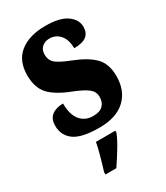

<svg xmlns="http://www.w3.org/2000/svg" viewBox="-192 -629 803 931"><g transform="rotate(-30 209.5 -164.0)"><path d="M21 -105Q21 -144 45 -162Q69 -180 108 -180Q108 -117 134.5 -85.5Q161 -54 205 -54Q243 -54 260.5 -72Q278 -90 278 -119Q278 -148 255.5 -166.5Q233 -185 178 -207Q97 -238 61.5 -276.5Q26 -315 26 -385Q26 -466 78.5 -507.5Q131 -549 222 -549Q302 -549 341 -521Q380 -493 380 -453Q380 -419 358 -402Q336 -385 289 -385Q289 -433 266 -459.5Q243 -486 208 -486Q182 -486 165.5 -471Q149 -456 149 -430Q149 -399 169 -381Q189 -363 248 -340Q325 -310 362 -272.5Q399 -235 399 -166Q399 -84 348.5 -37Q298 10 203 10Q104 10 62.5 -20.5Q21 -51 21 -105ZM114 208Q146 104 153 61H262V71Q251 100 226 141.5Q201 183 175 221H114Z"/></g></svg>

Font: Noto Serif CondBlack
Style: Regular
Weight: 900
Width: 3
Designer: Monotype Design Team
Foundry: Monotype Imaging Inc.
Version: Version 1.001